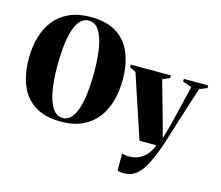

<svg xmlns="http://www.w3.org/2000/svg" viewBox="-132 -929 1559 1354"><g transform="rotate(15 647.0 -252.0)"><path d="M356 13Q236.5 13 162.8 -34.5Q89 -82 55.5 -166.2Q22 -250.5 22 -359.5Q22 -442.5 42.2 -514.2Q62.5 -586 104.8 -640Q147 -694 212.8 -724.2Q278.5 -754.5 370 -754.5Q488.5 -754.5 561.5 -707.2Q634.5 -660 667.8 -576.8Q701 -493.5 701 -385Q701 -301.5 681 -229.2Q661 -157 619 -102.5Q577 -48 511.8 -17.5Q446.5 13 356 13ZM362 -15Q404 -15 433.2 -57Q462.5 -99 477.8 -181.5Q493 -264 493 -385Q493 -488.5 479.2 -565.2Q465.5 -642 437 -684.2Q408.5 -726.5 363 -726.5Q319.5 -726.5 290 -685.5Q260.5 -644.5 245.2 -563Q230 -481.5 230 -359.5Q230 -257.5 243.8 -179.8Q257.5 -102 286.5 -58.5Q315.5 -15 362 -15ZM879 250Q863.5 250 850.8 247.8Q838 245.5 831.5 241.5V119Q841.5 122 854.8 124.2Q868 126.5 882 126.5Q910 126.5 935 118.8Q960 111 981.8 95.2Q1003.5 79.5 1020.5 55.8Q1037.5 32 1049.5 0H926.5L773.5 -461L728 -484V-503L1021 -502.5V-483.5L968.5 -460.5L1049.5 -174.5L1080 -60L1110 -164.5L1181.5 -460.5L1115.5 -483V-502.5H1293.5V-483.5L1238 -460.5Q1219.5 -404 1199.5 -341Q1179.5 -278 1160.5 -217.8Q1141.5 -157.5 1125.8 -107.5Q1110 -57.5 1099.8 -25.2Q1089.5 7 1087 12.5Q1058.5 89.5 1029.5 142.5Q1000.5 195.5 964.8 222.8Q929 250 879 250Z"/></g></svg>

Font: Merriweather 144pt Black
Style: Regular
Weight: 900
Version: Version 2.100